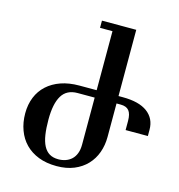

<svg xmlns="http://www.w3.org/2000/svg" viewBox="-108 -811 852 916"><g transform="rotate(15 318.5 -352.5)"><path d="M452.6 -186.5Q452.6 -145.5 439.7 -109.6Q426.8 -73.7 401.4 -46.9Q376 -20 338.6 -4.6Q301.3 10.7 252.9 10.7Q202.6 10.7 163.8 -4.4Q125 -19.5 98.4 -46.6Q71.8 -73.7 57.9 -111.6Q43.9 -149.4 43.9 -194.3Q43.9 -238.3 58.6 -274.2Q73.2 -310.1 101.1 -335.4Q128.9 -360.8 168.7 -374.8Q208.5 -388.7 258.8 -388.7H344.7V-680.2H283.2V-715.8H452.6V-388.7H473.6Q554.2 -388.7 595.7 -357.7Q637.2 -326.7 637.2 -271.5V-240.7H527.3V-285.2Q527.3 -320.3 514.4 -336.2Q501.5 -352.1 473.1 -352.1H452.6ZM260.3 -352.1Q207 -352.1 182.9 -312.3Q158.7 -272.5 158.7 -194.3Q158.7 -151.4 163.6 -119.4Q168.5 -87.4 179.7 -65.9Q190.9 -44.4 208.7 -33.7Q226.6 -22.9 252.9 -22.9Q272 -22.9 288.8 -28.8Q305.7 -34.7 318.1 -46.4Q330.6 -58.1 337.6 -76.4Q344.7 -94.7 344.7 -119.6V-352.1Z"/></g></svg>

Font: Arian Grqi
Style: Italic
Weight: 400
Italic angle: -15°
Designer: Ruben Hakobyan (Tarumian)
Foundry: Ruben Hakobyan (Tarumian)
Version: Version 1.002